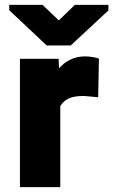

<svg xmlns="http://www.w3.org/2000/svg" viewBox="-20 -770 486 790"><path d="M18 -728 172 -583H271L426 -727V-750H288L222 -686L155 -750H18ZM62 0H228V-333C244 -360 270 -375 321 -375C335 -375 356 -372 371 -371L384 -370L387 -529L377 -532C365 -535 346 -538 330 -538C283 -538 249 -518 223 -489L221 -528H62Z"/></svg>

Font: Asimov Pro
Style: Ult
Weight: 900
Designer: Google
Version: Version 2.000980; 2014